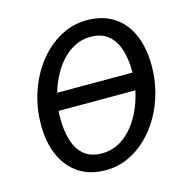

<svg xmlns="http://www.w3.org/2000/svg" viewBox="-101 -763 843 870"><g transform="rotate(-15 320.0 -327.5)"><path d="M291 12Q217 12 165.5 -22Q114 -56 86.5 -117.5Q59 -179 59 -263Q59 -326 74.5 -385Q90 -444 119 -495Q148 -546 188 -584.5Q228 -623 277 -645Q326 -667 382 -667Q455 -667 507 -633.5Q559 -600 586 -538Q613 -476 613 -392Q613 -329 597.5 -270Q582 -211 553 -160Q524 -109 484 -70.5Q444 -32 395 -10Q346 12 291 12ZM294 -66Q335 -66 370 -84Q405 -102 433 -134Q461 -166 480.5 -207Q500 -248 510.5 -293.5Q521 -339 521 -385Q521 -449 506 -494.5Q491 -540 459.5 -565Q428 -590 378 -590Q337 -590 302 -571.5Q267 -553 239.5 -521.5Q212 -490 192 -448.5Q172 -407 161.5 -361.5Q151 -316 151 -270Q151 -207 166 -161Q181 -115 212.5 -90.5Q244 -66 294 -66ZM122 -303 138 -384H563L547 -303Z"/></g></svg>

Font: Source Sans 3 Medium
Style: Italic
Weight: 500
Italic angle: -11°
Designer: Paul D. Hunt
Foundry: Adobe
Version: Version 3.052;hotconv 1.1.0;makeotfexe 2.6.0